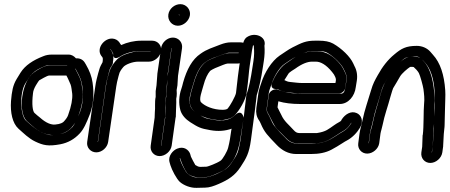

<svg xmlns="http://www.w3.org/2000/svg" viewBox="-20 -715 2166 925"><path d="M312 -382C313 -382 343 -384 344 -384L349 -374C364 -348 373 -325 376 -303C383 -254 379 -213 366 -177C351 -137 337 -112 329 -103C311 -84 292 -73 268 -69C240 -64 222 -63 215 -65C168 -76 134 -108 105 -134C78 -158 73 -265 102 -313C127 -354 138 -374 200 -398C207 -401 215 -402 223 -402H303C304 -401 304 -402 304 -401C304 -394 307 -386 312 -382ZM310 -452H230C216 -452 202 -450 188 -444C139 -425 101 -400 79 -365C72 -354 66 -344 60 -334C42 -304 37 -275 33 -228C29 -173 40 -121 69 -95C93 -74 118 -48 150 -33C188 -15 212 -9 271 -20C307 -27 338 -44 364 -72C383 -92 397 -123 413 -165C430 -211 434 -262 426 -317C422 -346 411 -375 394 -404L388 -414C379 -428 365 -435 346 -434C337 -444 326 -452 310 -452ZM305 -402C304 -401 303 -401 303 -401H223C196 -401 159 -378 142 -365C83 -320 66 -176 108 -133C117 -124 127 -117 135 -109C169 -79 206 -61 244 -65C276 -68 304 -78 324 -100C338 -116 349 -132 355 -149C373 -198 382 -239 378 -275C377 -285 375 -294 374 -304C371 -331 359 -352 348 -373L343 -383L342 -384C342 -384 348 -431 305 -402ZM300 -351C307 -339 314 -321 320 -308C324 -299 326 -276 328 -263C330 -239 324 -204 308 -160C305 -151 298 -141 288 -130C284 -125 272 -117 246 -115C227 -113 202 -122 172 -149C164 -156 156 -161 146 -171C138 -179 132 -210 139 -266C140 -278 145 -290 153 -304C161 -318 168 -327 169 -328C172 -330 208 -351 216 -351H296Z M451 -31 489 -298C492 -321 498 -340 502 -356L506 -372C509 -384 514 -392 519 -399C523 -405 525 -413 524 -418L525 -422C528 -439 526 -456 517 -470L511 -478C512 -482 525 -458 525 -458C525 -458 520 -418 561 -444C581 -457 618 -469 654 -469H705H706L705 -468H653C642 -468 633 -467 624 -465C588 -456 558 -447 536 -420C523 -404 513 -389 508 -373L503 -356C496 -334 492 -314 490 -298L452 -31ZM501 -31 540 -298C542 -311 545 -327 551 -348L556 -365C558 -370 563 -379 574 -392C584 -404 618 -418 646 -418H698C725 -418 752 -442 756 -469C760 -496 740 -519 713 -519H661C626 -519 593 -511 564 -498C563 -499 561 -501 560 -503L555 -511C548 -521 536 -528 523 -529C483 -533 442 -482 468 -446C473 -439 477 -439 475 -422L474 -415C469 -406 461 -392 458 -379L453 -362C448 -344 442 -321 439 -298L400 -31C396 -4 417 19 444 19C471 19 497 -4 501 -31Z M757 -13H756L775 -149C775 -150 776 -151 776 -152L777 -181V-197L778 -215V-234C778 -241 780 -247 780 -253V-278L784 -305V-307L788 -360L806 -483V-484C806 -483 807 -483 807 -483L789 -359C788 -352 786 -344 786 -336L785 -304L781 -279C780 -269 781 -252 781 -251L779 -237C778 -227 779 -216 778 -179L776 -148ZM813 -534C786 -534 760 -511 756 -483L738 -359V-357L734 -304L730 -276V-272V-248C727 -236 727 -220 727 -209V-191C727 -185 726 -181 726 -175L725 -148L706 -13C702 14 722 37 749 37C776 37 803 14 807 -13L826 -149C826 -150 827 -150 827 -151L828 -185C830 -216 829 -233 829 -239L831 -251C832 -260 832 -267 831 -281L835 -305V-307L837 -340C837 -347 838 -353 839 -359L857 -483C861 -511 840 -534 813 -534ZM845 -642 844 -641C843 -642 841 -644 841 -645H842C843 -645 845 -643 845 -642ZM791 -645C787 -617 808 -591 837 -591C865 -591 891 -615 895 -642C899 -670 877 -695 849 -695C821 -695 795 -673 791 -645Z M1217 -257C1228 -290 1238 -335 1247 -395L1251 -421C1255 -448 1256 -472 1254 -495C1254 -496 1255 -498 1255 -500C1261 -539 1208 -561 1171 -537C1159 -530 1155 -518 1152 -509C1147 -510 1143 -511 1138 -511H1092C1076 -511 1059 -507 1041 -500C1004 -485 978 -479 946 -456C906 -429 880 -381 862 -317C859 -305 857 -296 854 -288C842 -254 840 -217 849 -184C856 -160 875 -140 897 -126C935 -102 945 -96 993 -88C1031 -81 1065 -84 1096 -95C1096 -93 1094 -89 1094 -86C1089 -52 1087 -34 1079 -3C1075 14 1053 52 1043 59C1024 72 983 87 976 88L945 89C936 89 929 85 921 80C917 73 902 46 900 40L896 26C889 7 866 -12 834 1C813 9 788 37 797 67L801 81C808 104 830 146 846 161C865 178 898 191 927 190L968 189C989 189 1011 181 1034 171C1080 151 1112 131 1139 89C1167 46 1180 25 1189 -41L1195 -86C1203 -144 1211 -204 1217 -257ZM1135 -410 1133 -398C1129 -372 1124 -331 1117 -267C1114 -250 1087 -203 1077 -192C1072 -187 1060 -186 1052 -186C1008 -186 968 -203 949 -222C936 -235 954 -279 960 -303C969 -337 980 -359 992 -373C994 -375 1007 -384 1034 -394C1039 -396 1069 -409 1077 -409H1123C1126 -409 1131 -409 1135 -410ZM1152 -135C1150 -119 1147 -103 1145 -86L1139 -42C1127 23 1125 25 1098 66C1088 82 1077 93 1067 100C1048 113 1001 136 973 139L935 140C914 141 897 133 883 121C874 114 853 71 850 61L846 48L847 47C847 47 848 47 848 48L852 60C857 75 872 107 881 118C891 130 918 140 937 139L972 138C992 137 1014 126 1045 112C1071 100 1085 85 1102 59C1128 18 1136 -28 1144 -86C1146 -100 1149 -116 1152 -135ZM1154 -148C1154 -148 1146 -193 1112 -160C1088 -136 1052 -130 1008 -138C963 -146 966 -146 928 -170C913 -180 901 -191 897 -205C886 -242 900 -271 911 -310C927 -369 949 -402 970 -416C1000 -437 1020 -439 1054 -453C1068 -458 1077 -461 1084 -461H1130C1131 -460 1130 -460 1130 -460L1129 -459H1084C1072 -459 1060 -455 1047 -450C1011 -436 975 -426 955 -401C935 -377 922 -345 912 -309C899 -263 881 -219 909 -186C934 -157 989 -136 1047 -136H1051C1076 -141 1094 -143 1111 -160C1132 -181 1163 -232 1168 -267C1177 -330 1179 -373 1183 -398L1194 -472L1199 -497C1200 -496 1202 -495 1203 -495V-489C1205 -470 1205 -447 1201 -421L1197 -395C1188 -335 1179 -291 1169 -264C1168 -262 1167 -260 1167 -258C1163 -224 1159 -187 1154 -148Z M1275 -258 1266 -194C1264 -177 1270 -172 1275 -163C1288 -139 1300 -108 1318 -90C1330 -78 1343 -66 1354 -54C1370 -36 1389 -24 1414 -24H1501H1505C1530 -27 1549 -33 1566 -42C1595 -58 1609 -70 1637 -86C1650 -94 1661 -105 1669 -119C1671 -122 1672 -123 1673 -124V-123C1673 -123 1673 -122 1672 -121C1663 -106 1650 -91 1632 -81C1587 -56 1558 -23 1485 -23H1414C1390 -23 1371 -32 1354 -52L1353 -53C1319 -86 1298 -111 1292 -124C1286 -136 1278 -156 1271 -167C1265 -176 1264 -184 1265 -194L1275 -267C1278 -285 1284 -295 1288 -309C1298 -342 1324 -389 1351 -407C1374 -422 1384 -431 1408 -443C1437 -458 1456 -465 1463 -466C1475 -468 1485 -469 1491 -469H1510C1533 -469 1548 -466 1556 -461C1590 -442 1626 -404 1635 -384C1643 -366 1653 -355 1649 -326L1644 -294C1642 -281 1638 -264 1624 -264H1432C1425 -264 1419 -265 1413 -265C1379 -265 1351 -270 1327 -280C1327 -280 1313 -285 1312 -285C1294 -285 1277 -273 1275 -258ZM1425 -214H1617C1658 -214 1689 -252 1694 -295L1699 -326C1703 -352 1699 -376 1688 -396C1686 -400 1684 -404 1682 -409C1667 -442 1627 -481 1585 -505C1567 -515 1544 -519 1517 -519H1498C1453 -519 1434 -509 1390 -487C1365 -474 1352 -463 1327 -447C1289 -421 1254 -365 1239 -316C1234 -301 1228 -286 1225 -267L1215 -194C1212 -172 1216 -152 1228 -135C1229 -133 1233 -128 1236 -120C1254 -77 1269 -63 1314 -16C1338 9 1369 27 1407 27H1478C1516 27 1549 21 1577 6C1596 -4 1612 -14 1626 -23C1638 -31 1647 -36 1651 -38C1678 -52 1701 -77 1715 -101C1733 -132 1720 -161 1699 -170C1671 -183 1642 -164 1626 -139C1622 -133 1626 -134 1616 -128C1605 -122 1597 -117 1590 -112C1562 -93 1552 -81 1507 -74H1422C1413 -74 1404 -77 1394 -89C1372 -114 1349 -130 1335 -162C1329 -175 1322 -186 1317 -198L1321 -227C1352 -218 1386 -214 1425 -214ZM1311 -286C1315 -286 1320 -285 1327 -281C1339 -275 1352 -271 1366 -270C1389 -268 1408 -265 1432 -265H1614C1629 -265 1641 -279 1643 -290L1648 -326C1650 -339 1649 -353 1643 -364C1635 -380 1632 -389 1621 -403C1588 -444 1552 -468 1509 -468H1490C1453 -468 1415 -451 1376 -422C1373 -420 1366 -415 1357 -409C1329 -391 1303 -347 1291 -317C1290 -314 1278 -286 1311 -286ZM1350 -329C1355 -338 1363 -348 1369 -359C1373 -367 1396 -380 1402 -384C1435 -408 1462 -418 1483 -418H1502C1524 -418 1551 -404 1580 -368C1585 -362 1588 -358 1589 -356C1592 -349 1600 -340 1598 -326L1596 -315H1439C1416 -315 1400 -318 1378 -320C1365 -321 1359 -325 1350 -329Z M1756 -25 1762 -71C1765 -94 1770 -100 1777 -135C1786 -180 1805 -231 1816 -272C1821 -291 1827 -303 1829 -307C1840 -326 1852 -348 1864 -366C1839 -325 1827 -310 1812 -256C1798 -206 1784 -165 1774 -114C1770 -95 1765 -87 1763 -71L1757 -25ZM1949 -441C1934 -437 1922 -428 1909 -417C1931 -437 1932 -437 1949 -441ZM2072 -153C2072 -186 2072 -208 2073 -214C2074 -224 2075 -234 2074 -244C2070 -313 2058 -382 2020 -421C2012 -429 2010 -435 1997 -439C1988 -442 1978 -443 1968 -443C1965 -443 1961 -442 1958 -442C1965 -443 1972 -444 1980 -444C2002 -444 2016 -426 2027 -414C2053 -386 2070 -339 2074 -271C2076 -233 2074 -195 2072 -153ZM2071 -118C2071 -101 2071 -91 2068 -68V-65L2065 -9L2061 19V20C2061 19 2060 19 2060 19L2065 -9V-12L2067 -67C2068 -83 2070 -99 2071 -118ZM2053 70C2080 70 2107 47 2111 19L2115 -10V-13L2118 -69C2119 -86 2122 -100 2122 -113C2122 -135 2124 -174 2124 -194C2124 -224 2127 -253 2125 -280C2120 -355 2101 -413 2066 -451C2062 -456 2057 -461 2053 -466C2037 -484 2013 -494 1988 -494C1936 -494 1913 -481 1880 -453C1848 -427 1822 -393 1800 -353C1786 -328 1777 -313 1767 -278C1755 -236 1736 -184 1727 -138C1719 -99 1716 -98 1712 -71L1706 -25C1702 2 1722 25 1749 25C1776 25 1803 2 1807 -25L1813 -71C1815 -84 1820 -96 1823 -112C1833 -162 1848 -200 1861 -249C1867 -272 1873 -287 1874 -290C1886 -309 1894 -324 1907 -346C1916 -362 1944 -385 1955 -392C1955 -392 1956 -393 1960 -393C1965 -393 1968 -393 1973 -392C1981 -385 1992 -374 1998 -363C2004 -352 2018 -301 2020 -286C2023 -262 2026 -240 2023 -213C2020 -186 2022 -103 2017 -66C2017 -65 2016 -64 2016 -63L2014 -8L2010 19C2006 47 2026 70 2053 70Z"/></svg>

Font: AppleStorm
Style: CBoIta
Weight: 400
Foundry: Cannot Into Space Fonts
Version: Version 1.01